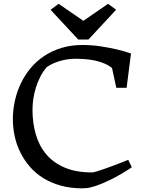

<svg xmlns="http://www.w3.org/2000/svg" viewBox="-20 -997 778 1027"><path d="M48.8 -359.9Q48.8 -409.2 59.6 -457.8Q70.3 -506.3 91.3 -550.5Q112.3 -594.7 143.6 -632.3Q174.8 -669.9 216.3 -697.5Q257.8 -725.1 308.8 -740.7Q359.9 -756.3 420.9 -756.3Q472.7 -756.3 519.3 -749Q565.9 -741.7 602.1 -733.4Q644 -723.6 680.7 -710.9L657.2 -527.3H602.1L579.1 -633.8Q560.1 -648.4 537.6 -657.7Q515.1 -667 490.2 -672.6Q465.3 -678.2 438.5 -680.4Q411.6 -682.6 383.8 -682.6Q341.3 -682.6 301 -670.9Q260.7 -659.2 230 -638.2Q210.4 -615.2 196 -587.4Q181.6 -559.6 172.4 -529.8Q163.1 -500 158.4 -469.5Q153.8 -439 153.8 -410.6Q153.8 -338.9 171.6 -277.6Q189.5 -216.3 227.8 -171.1Q266.1 -126 326.7 -100.3Q387.2 -74.7 472.7 -74.7Q480 -74.7 502 -81.5Q523.9 -88.4 552.5 -98.6Q581.1 -108.9 611.6 -120.6Q642.1 -132.3 666 -142.1L685.1 -102.1Q618.7 -58.6 571 -35.6Q523.4 -12.7 491.9 -2.4Q460.4 7.8 442.9 9Q425.3 10.3 418.9 10.3Q356.4 10.3 304.9 -4.2Q253.4 -18.6 212.2 -43.9Q170.9 -69.3 140.4 -104.5Q109.9 -139.6 89.4 -180.7Q68.8 -221.7 58.8 -267.3Q48.8 -313 48.8 -359.9ZM250.5 -944.8 293.5 -976.6 425.8 -885.7 558.1 -976.6 601.1 -944.8 453.1 -785.6H398.4Z"/></svg>

Font: Donegal One
Style: Regular
Weight: 400
Designer: Gary Lonergan
Foundry: Sorkin Type Co.
Version: Version 1.004